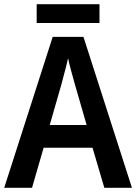

<svg xmlns="http://www.w3.org/2000/svg" viewBox="-20 -891 647 911"><path d="M475 0 419 -190H187L132 0H0L230 -716H376L606 0ZM335 -492Q328 -518 318 -553.5Q308 -589 303 -615Q299 -596 293 -572.5Q287 -549 281 -527.5Q275 -506 272 -493L216 -298H391ZM452 -871V-782H154V-871Z"/></svg>

Font: Noto Sans Tamil SemiCondensed SemiBold
Style: Regular
Weight: 600
Width: 4
Designer: Jelle Bosma - Monotype Design Team
Foundry: Monotype Imaging Inc.
Version: Version 2.004; ttfautohint (v1.8.4.7-5d5b)